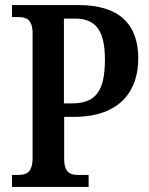

<svg xmlns="http://www.w3.org/2000/svg" viewBox="-20 -734 584 754"><path d="M27 0H328V-47H289C258 -47 232 -54 232 -110V-275H270C455 -275 523 -381 523 -504C523 -638 449 -714 290 -714H27V-667H52C82 -667 108 -659 108 -603V-115C108 -55 83 -47 50 -47H27ZM262 -328H231V-661H275C359 -661 392 -610 392 -500C392 -375 355 -328 262 -328Z"/></svg>

Font: Noto Serif Tamil Condensed SemiBold
Style: Italic
Weight: 600
Width: 3
Italic angle: -12°
Designer: Indian Type Foundry, Tom Grace, and the Monotype Design Team
Foundry: Monotype Imaging Inc.
Version: Version 2.003